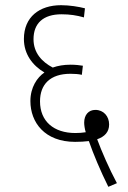

<svg xmlns="http://www.w3.org/2000/svg" viewBox="-20 -652 493 739"><path d="M397 67 430 53C400 -3 371 -70 354 -116C383 -126 400 -144 400 -173C400 -204 379 -229 347 -229C321 -229 304 -210 304 -180C304 -171 306 -156 310 -143C297 -141 284 -140 270 -140C187 -140 134 -185 134 -262C134 -327 173 -368 251 -368C266 -368 283 -367 295 -364L299 -399C288 -401 269 -403 252 -403C225 -403 203 -399 183 -392C141 -414 109 -449 109 -501C109 -562 146 -597 217 -597C249 -597 275 -593 303 -585L307 -620C284 -626 248 -632 215 -632C132 -632 72 -587 72 -502C72 -444 105 -400 151 -373C123 -354 97 -316 97 -263C97 -181 152 -106 269 -106C288 -106 306 -107 322 -109C339 -60 367 7 397 67Z"/></svg>

Font: Noto Sans Condensed ExtraLight
Style: Regular
Weight: 200
Width: 3
Designer: Monotype Design Team
Foundry: Monotype Imaging Inc.
Version: Version 2.013